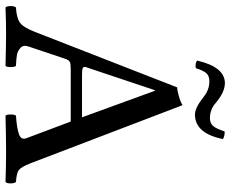

<svg xmlns="http://www.w3.org/2000/svg" viewBox="-88 -726 817 680"><g transform="rotate(90 320.0 -386.5)"><path d="M399 -722Q416 -722 426 -732.5Q436 -743 446 -774Q462 -775 473 -768Q453 -669 386 -669Q362 -669 322 -701Q298 -720 268 -720Q249 -720 239.5 -709Q230 -698 222 -672Q203 -669 195 -677Q218 -775 275 -775Q307 -775 347 -741Q369 -722 399 -722ZM243 -269H396L302 -527H300L218 -282Q216 -275 221 -272Q226 -269 243 -269ZM145 -79Q139 -61 150 -51Q161 -41 175 -38.5Q189 -36 214 -35Q218 -30 218 -16Q218 -2 214 2Q140 0 96 0Q63 0 7 2Q2 -2 2 -16Q2 -30 7 -35Q43 -37 60 -48.5Q77 -60 93 -101L290 -606Q300 -606 321 -612Q342 -618 353 -625L559 -86Q572 -53 583 -45Q594 -37 625 -35Q630 -30 630 -16Q630 -2 625 2Q566 0 521 0Q464 0 390 2Q386 -2 386 -16Q386 -30 390 -35Q434 -38 455.5 -45.5Q477 -53 470 -72L411 -229H225Q207 -229 200.5 -226Q194 -223 190 -213Z"/></g></svg>

Font: Libertinus Mono
Style: Regular
Weight: 400
Designer: Philipp H. Poll
Foundry: Khaled Hosny
Version: Version 6.7